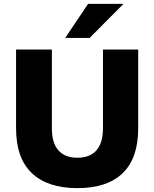

<svg xmlns="http://www.w3.org/2000/svg" viewBox="-20 -961 797 992"><path d="M380 11Q226 11 144.5 -66.5Q63 -144 63 -298V-705H248V-298Q248 -222 282 -184Q316 -146 380 -146Q445 -146 478.5 -184.5Q512 -223 512 -298V-705H694V-298Q694 -144 614 -66.5Q534 11 380 11ZM317 -765 435 -941H618L443 -765Z"/></svg>

Font: Nunito Sans 11pt Black
Style: Regular
Weight: 900
Version: Version 3.101;gftools[0.9.27]